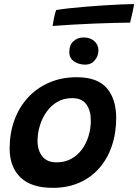

<svg xmlns="http://www.w3.org/2000/svg" viewBox="-20 -913 680 946"><path d="M240.5 12.5Q133 12.5 80.2 -39.5Q27.5 -91.5 27.5 -181Q27.5 -257 51 -321.2Q74.5 -385.5 118.2 -432.8Q162 -480 222.8 -506.2Q283.5 -532.5 358 -532.5Q460.5 -532.5 506.5 -478.5Q552.5 -424.5 552.5 -332Q552.5 -257.5 531.2 -194.5Q510 -131.5 469.5 -85Q429 -38.5 371.2 -13Q313.5 12.5 240.5 12.5ZM258.5 -113Q298.5 -113 330 -130Q361.5 -147 383.2 -176.2Q405 -205.5 416.2 -242.5Q427.5 -279.5 427.5 -320Q427.5 -367.5 405.8 -398.5Q384 -429.5 335 -429.5Q295.5 -429.5 264 -411.8Q232.5 -394 210.5 -363.5Q188.5 -333 176.8 -295.2Q165 -257.5 165 -218Q165 -172.5 188.2 -142.8Q211.5 -113 258.5 -113ZM392 -728.5Q424 -728.5 444.5 -710.5Q465 -692.5 465 -665.5Q465 -637 447 -615.8Q429 -594.5 400.5 -594.5Q368 -594.5 344.8 -610.5Q321.5 -626.5 321.5 -655.5Q321.5 -691.5 341.8 -710Q362 -728.5 392 -728.5ZM621 -801.5Q591 -801.5 544.2 -800.2Q497.5 -799 443.2 -796.8Q389 -794.5 335.5 -791.5Q282 -788.5 239 -785Q242 -805 246.2 -825Q250.5 -845 256.5 -863.5Q279 -867.5 316.8 -871.8Q354.5 -876 400.2 -879.8Q446 -883.5 492.2 -886.5Q538.5 -889.5 577.5 -891.2Q616.5 -893 640.5 -893Q639.5 -883 634 -856.8Q628.5 -830.5 621 -801.5Z"/></svg>

Font: Grandstander Thin SemiBold
Style: Italic
Weight: 600
Italic angle: -15°
Version: Version 1.200